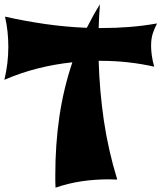

<svg xmlns="http://www.w3.org/2000/svg" viewBox="-20 -824 738 878"><path d="M516.1 -2.9Q506.3 -2.9 496.6 -3.4Q486.8 -3.9 477.1 -3.9Q413.1 -3.9 352.5 5.1Q292 14.2 233.9 34.2Q232.9 20 232.9 5.1Q232.9 -9.8 232.9 -23.9Q232.9 -163.6 251.7 -291.5Q270.5 -419.4 311 -539.1Q231 -530.8 152.6 -511Q74.2 -491.2 0 -459Q18.1 -534.2 18.1 -609.9Q18.1 -644.5 14.4 -679.4Q10.7 -714.4 2.9 -748Q93.8 -727.5 187 -714.1Q280.3 -700.7 377 -696.8Q390.6 -724.1 405.5 -751Q420.4 -777.8 437 -804.2Q432.6 -750 431.2 -695.8H445.8Q509.3 -695.8 571.8 -700.7Q634.3 -705.6 698.2 -716.8Q687 -695.8 679 -671.9Q670.9 -647.9 670.9 -613.8Q670.9 -594.2 674.1 -571Q677.2 -547.9 685.1 -519Q629.9 -531.7 567.9 -538.8Q505.9 -545.9 439 -545.9H431.2Q435.1 -408.7 454.8 -273.7Q474.6 -138.7 516.1 -2.9Z"/></svg>

Font: Shojumaru
Style: Regular
Weight: 400
Version: Version 1.001